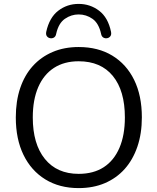

<svg xmlns="http://www.w3.org/2000/svg" viewBox="-20 -955 807 984"><path d="M383 9Q285 9 212.5 -35.5Q140 -80 100.5 -161Q61 -242 61 -353Q61 -437 83.5 -503.5Q106 -570 148 -616.5Q190 -663 249.5 -688.5Q309 -714 383 -714Q483 -714 555.5 -670Q628 -626 667.5 -545.5Q707 -465 707 -354Q707 -270 684 -203Q661 -136 619 -89Q577 -42 517.5 -16.5Q458 9 383 9ZM383 -64Q459 -64 511.5 -98Q564 -132 592 -197Q620 -262 620 -353Q620 -490 558.5 -565.5Q497 -641 383 -641Q309 -641 256.5 -607Q204 -573 176 -508.5Q148 -444 148 -353Q148 -217 210 -140.5Q272 -64 383 -64ZM239 -759Q228 -760 221 -768.5Q214 -777 217 -792Q233 -865 278.5 -900Q324 -935 383 -935Q442 -935 488 -900Q534 -865 549 -792Q552 -777 545 -768.5Q538 -760 527 -759Q519 -758 512.5 -761Q506 -764 502.5 -769.5Q499 -775 498 -782Q486 -836 454 -858.5Q422 -881 383 -881Q345 -881 312.5 -858.5Q280 -836 268 -782Q267 -775 263.5 -769.5Q260 -764 253.5 -761Q247 -758 239 -759Z"/></svg>

Font: Nunito ExtraLight
Style: Regular
Weight: 400
Version: Version 3.602